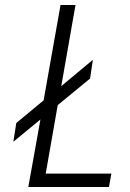

<svg xmlns="http://www.w3.org/2000/svg" viewBox="-20 -745 519 765"><path d="M162.1 -53.2H423.8L414.1 0H92.8L141.1 -269L33.2 -180.2L44.9 -254.9L153.8 -345.2L221.2 -725.1H280.8L224.1 -401.9L350.1 -506.8L338.9 -432.1L210 -326.2Z"/></svg>

Font: Stilu Light
Style: Italic
Weight: 300
Italic angle: -10°
Designer: Genilson Lima Santos
Foundry: Genilson Lima Santos
Version: Version 1.200;PS 001.200;hotconv 1.0.88;makeotf.lib2.5.64775